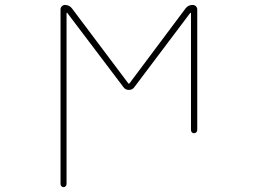

<svg xmlns="http://www.w3.org/2000/svg" viewBox="-20 -565 1040 779"><path d="M225.6 181.6V-526.4Q225.6 -534.2 231 -539.6Q236.3 -544.9 243.2 -544.9Q261.7 -544.9 272.5 -530.3L500 -227.5Q502.9 -223.6 505.9 -227.5L732.4 -530.3Q743.2 -544.9 761.7 -544.9Q769.5 -544.9 774.9 -539.6Q780.3 -534.2 780.3 -526.4V-37.1Q780.3 -32.2 776.4 -28.3Q772.5 -24.4 767.1 -24.4Q761.7 -24.4 758.3 -28.3Q754.9 -32.2 754.9 -37.1V-511.7Q754.9 -512.7 753.9 -513.2Q752.9 -513.7 752 -512.7L525.4 -211.9Q517.6 -200.2 502.9 -200.2Q488.3 -200.2 480.5 -211.9L252.9 -512.7Q252 -513.7 251 -513.2Q250 -512.7 250 -511.7V181.6Q250 186.5 246.6 190.4Q243.2 194.3 237.8 194.3Q232.4 194.3 229 190.4Q225.6 186.5 225.6 181.6Z"/></svg>

Font: Rounded-X Mgen+ 1mn thin
Style: Regular
Weight: 100
Designer: [Source Han Sans]
Ryoko NISHIZUKA  (kana & ideographs); Paul D. Hunt (Latin, Greek & Cyrillic); Wenlong ZHANG  (bopomofo
Version: Version 1.059.20150602